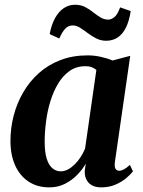

<svg xmlns="http://www.w3.org/2000/svg" viewBox="-20 -778 600 808"><path d="M463.5 -96Q461 -75.5 466.2 -67.5Q471.5 -59.5 481.5 -59.5Q490.5 -59.5 501.5 -65.2Q512.5 -71 526.5 -84L539.5 -57Q531 -45.5 512.5 -29.5Q494 -13.5 467 -1.5Q440 10.5 406 10.5Q371.5 10.5 353.5 -8.5Q335.5 -27.5 336.5 -58.5L341 -89.5Q327.5 -65.5 305.2 -42.5Q283 -19.5 253.5 -4.5Q224 10.5 187.5 10.5Q137 10.5 100.2 -13.8Q63.5 -38 43.8 -82Q24 -126 24 -184.5Q24 -239 37.5 -291.2Q51 -343.5 77.8 -389.5Q104.5 -435.5 143.8 -470.5Q183 -505.5 234.5 -525.2Q286 -545 348.5 -545Q376.5 -545 404.5 -538.8Q432.5 -532.5 454 -523.5L528 -543ZM385.5 -483.5Q378 -490.5 366.5 -495Q355 -499.5 339.5 -499.5Q302 -499.5 273.8 -480Q245.5 -460.5 225.2 -427.2Q205 -394 192.2 -352.5Q179.5 -311 173.8 -266.8Q168 -222.5 168 -181.5Q168 -138 176.5 -110.5Q185 -83 200.5 -70Q216 -57 235.5 -57Q251 -57 265.8 -64.8Q280.5 -72.5 294 -85.8Q307.5 -99 318.8 -116.2Q330 -133.5 338 -152.5ZM189 -634.5Q196.5 -674.5 211.8 -702Q227 -729.5 248.5 -743.8Q270 -758 296 -758Q320 -758 338.2 -748.5Q356.5 -739 372 -726.5Q387.5 -714 402.8 -704.8Q418 -695.5 435.5 -695.5Q449 -695.5 462 -706.5Q475 -717.5 485.5 -747L530 -731.5Q524 -690.5 510.2 -662.5Q496.5 -634.5 475.5 -620.5Q454.5 -606.5 426.5 -606.5Q404.5 -606.5 385.2 -616.2Q366 -626 349.2 -638.8Q332.5 -651.5 317 -661.2Q301.5 -671 286 -671Q268 -671 255 -657.8Q242 -644.5 229.5 -616Z"/></svg>

Font: Merriweather 72pt
Style: Bold Italic
Weight: 700
Italic angle: -7.8°
Version: Version 2.101